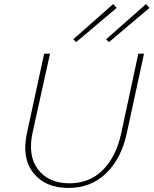

<svg xmlns="http://www.w3.org/2000/svg" viewBox="-20 -923 758 948"><path d="M356 -715 342 -729 539 -903 556 -884ZM518 -715 504 -729 701 -903 718 -884ZM318 5Q203 5 144.5 -69.5Q86 -144 113 -266L198 -658H227L141 -269Q116 -154 168 -86Q220 -18 323 -18Q422 -18 487.5 -83.5Q553 -149 578 -263L663 -658H691L606 -265Q579 -140 504 -67.5Q429 5 318 5Z"/></svg>

Font: EauTestText Extralight
Style: Italic
Weight: 250
Italic angle: -12°
Designer: Christian Thalmann (Catharsis Fonts)
Version: Version 0.001;PS 000.001;hotconv 1.0.88;makeotf.lib2.5.64775